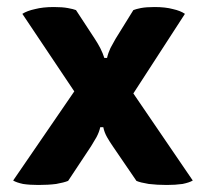

<svg xmlns="http://www.w3.org/2000/svg" viewBox="-20 -524 589 549"><path d="M192.4 -262.7Q148.4 -199.2 17.6 -7.8Q27.3 -2 45.9 2Q64.5 4.9 89.8 4.9Q118.2 4.9 140.6 2Q163.1 -2 174.8 -6.8Q196.3 -40 240.2 -105.5Q248 -118.2 255.9 -131.8Q263.7 -146.5 266.6 -160.2Q269.5 -160.2 275.4 -160.2Q278.3 -145.5 286.1 -131.8Q293.9 -118.2 302.7 -105.5Q325.2 -72.3 370.1 -6.8Q380.9 -2 405.3 2Q429.7 4.9 457 4.9Q481.4 4.9 502 2Q521.5 -2 531.2 -7.8Q474.6 -90.8 361.3 -256.8Q398.4 -313.5 508.8 -484.4Q496.1 -493.2 474.6 -498Q453.1 -503.9 421.9 -503.9Q398.4 -503.9 382.8 -501Q368.2 -498 361.3 -495.1Q344.7 -467.8 310.5 -413.1Q303.7 -401.4 295.9 -386.7Q289.1 -372.1 286.1 -358.4Q283.2 -358.4 278.3 -358.4Q274.4 -371.1 266.6 -386.7Q258.8 -401.4 251 -413.1Q233.4 -440.4 197.3 -495.1Q190.4 -498 173.8 -501Q158.2 -503.9 133.8 -503.9Q102.5 -503.9 80.1 -498Q57.6 -493.2 43.9 -484.4Q93.8 -410.2 192.4 -262.7Z"/></svg>

Font: cl
Style: Bold
Weight: 400
Designer: Mitja Miklavcic
Version: Version 7.504; 2011; Build 1021